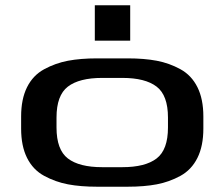

<svg xmlns="http://www.w3.org/2000/svg" viewBox="-20 -707 850 727"><path d="M194 -262V-224Q194 -140 237 -107Q280 -74 367 -74H443Q530 -74 573 -107Q616 -140 616 -224V-262Q616 -346 573 -379Q530 -412 443 -412H367Q280 -412 237 -379Q194 -346 194 -262ZM463 0H348Q285 0 237.5 -9Q190 -18 147.5 -41Q105 -64 82.5 -109Q60 -154 60 -220V-266Q60 -332 82.5 -377Q105 -422 147.5 -445Q190 -468 237.5 -477Q285 -486 348 -486H463Q526 -486 573.5 -477Q621 -468 663 -445Q705 -422 727.5 -377Q750 -332 750 -266V-220Q750 -154 727.5 -109Q705 -64 663 -41Q621 -18 573.5 -9Q526 0 463 0ZM473 -687V-553H339V-687Z"/></svg>

Font: Aneo
Style: Regular
Weight: 400
Designer: Anastasios Pappas
Foundry: Anastasios Pappas
Version: Version 1.000